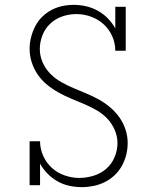

<svg xmlns="http://www.w3.org/2000/svg" viewBox="-20 -763 640 791"><path d="M317 8Q291 8 265.5 2.5Q240 -3 217 -16Q194 -29 175.5 -48Q157 -67 145 -89V0H102V-181H145Q145 -150 158 -121Q171 -92 193.5 -71.5Q216 -51 246 -40.5Q276 -30 306 -30Q336 -30 365.5 -39Q395 -48 417.5 -67.5Q440 -87 452 -115.5Q464 -144 464 -174Q464 -202 452 -229Q440 -256 420.5 -276Q401 -296 376 -310Q351 -324 325 -335Q299 -346 272.5 -357Q246 -368 221 -382Q196 -396 174 -414Q152 -432 136 -455Q120 -478 111 -505.5Q102 -533 102 -562Q102 -586 108 -609.5Q114 -633 125 -654.5Q136 -676 153 -693Q170 -710 191.5 -721.5Q213 -733 236.5 -738Q260 -743 284 -743Q310 -743 335.5 -737Q361 -731 383.5 -718.5Q406 -706 424.5 -687Q443 -668 455 -646V-735H498V-554H455Q455 -585 442.5 -613.5Q430 -642 407 -663Q384 -684 354.5 -694.5Q325 -705 295 -705Q265 -705 237 -695.5Q209 -686 187.5 -666Q166 -646 155 -618Q144 -590 144 -561Q144 -533 155.5 -506.5Q167 -480 187 -459.5Q207 -439 232 -425Q257 -411 283 -400Q309 -389 335.5 -378Q362 -367 386.5 -353.5Q411 -340 433 -321.5Q455 -303 471.5 -280Q488 -257 497 -229.5Q506 -202 506 -174Q506 -149 500 -125Q494 -101 482 -79.5Q470 -58 452 -41Q434 -24 412 -13Q390 -2 365.5 3Q341 8 317 8Z"/></svg>

Font: Iosevka Etoile Extralight
Style: Regular
Weight: 200
Designer: Belleve Invis
Foundry: Belleve Invis
Version: Version 22.1.2; ttfautohint (v1.8.4)